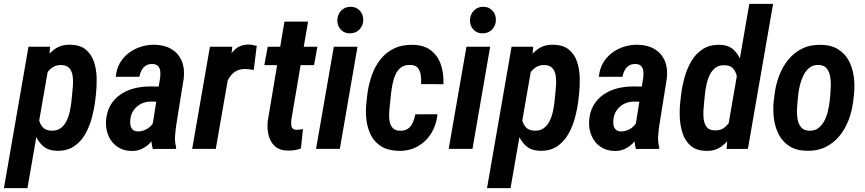

<svg xmlns="http://www.w3.org/2000/svg" viewBox="-54 -770 4476 993"><path d="M196.3 -419.9 87.9 203.1H-33.7L93.3 -528.3H205.1ZM442.4 -283.7 438 -245.6Q432.6 -203.1 420.2 -157.7Q407.7 -112.3 385 -73.5Q362.3 -34.7 326.2 -11.5Q290 11.7 237.8 9.8Q193.8 8.3 167 -16.1Q140.1 -40.5 126.7 -77.6Q113.3 -114.7 109.4 -155.8Q105.5 -196.8 107.9 -231L115.2 -290Q122.1 -328.6 135.5 -371.8Q148.9 -415 172.1 -453.4Q195.3 -491.7 229 -515.9Q262.7 -540 309.6 -538.6Q361.3 -537.6 390.4 -512.9Q419.4 -488.3 432.1 -450Q444.8 -411.6 445.8 -367.4Q446.8 -323.2 442.4 -283.7ZM315.4 -245.1 319.3 -284.7Q321.3 -303.2 323.2 -328.1Q325.2 -353 321.8 -377Q318.4 -400.9 305.2 -416.7Q292 -432.6 264.6 -433.6Q239.7 -434.6 221.7 -423.8Q203.6 -413.1 191.2 -395.5Q178.7 -377.9 170.9 -356.7Q163.1 -335.4 159.7 -314.9L144 -206.1Q142.6 -181.6 146.7 -156.2Q150.9 -130.9 165.8 -113.3Q180.7 -95.7 210.4 -94.2Q240.2 -92.8 259.8 -107.2Q279.3 -121.6 290.5 -145Q301.8 -168.5 307.4 -195.3Q313 -222.2 315.4 -245.1Z M733.4 -114.3 774.4 -369.1Q776.4 -385.7 774.7 -401.9Q772.9 -418 763.7 -428.2Q754.4 -438.5 733.9 -439Q713.4 -439.5 699.7 -430.4Q686 -421.4 678 -406.2Q669.9 -391.1 667 -373L544.9 -372.6Q547.9 -411.6 565.2 -442.4Q582.5 -473.1 610.4 -494.9Q638.2 -516.6 673.1 -527.8Q708 -539.1 745.1 -538.6Q796.9 -537.6 832.8 -516.1Q868.7 -494.6 885.3 -456.5Q901.9 -418.5 896.5 -366.7L857.9 -125Q853.5 -96.2 851.3 -66.4Q849.1 -36.6 856.9 -8.8L856.4 0L736.3 0.5Q728.5 -27.3 729.2 -56.6Q730 -85.9 733.4 -114.3ZM785.2 -322.3 772.5 -244.1 727.1 -244.6Q706.1 -244.6 688 -238.3Q669.9 -231.9 655.3 -219.7Q640.6 -207.5 631.6 -190.9Q622.6 -174.3 620.1 -153.3Q618.2 -137.7 620.4 -123.5Q622.6 -109.4 631.8 -100.1Q641.1 -90.8 659.2 -90.3Q678.7 -90.3 697.3 -98.6Q715.8 -106.9 728.8 -121.8Q741.7 -136.7 744.6 -156.7L766.1 -105.5Q758.3 -82 745.6 -61Q732.9 -40 715.1 -23.9Q697.3 -7.8 675.5 1.7Q653.8 11.2 627 10.7Q583.5 10.3 553 -11Q522.5 -32.2 507.3 -66.9Q492.2 -101.6 494.1 -143.1Q497.1 -189.9 516.4 -223.9Q535.6 -257.8 566.9 -279.8Q598.1 -301.8 637.9 -312.3Q677.7 -322.8 721.2 -322.8Z M1133.8 -412.1 1062 0H939.9L1031.7 -528.3H1147.5ZM1273.9 -532.7 1258.3 -408.2Q1247.6 -410.2 1236.8 -411.6Q1226.1 -413.1 1215.8 -413.1Q1189.9 -413.6 1171.1 -404.3Q1152.3 -395 1139.2 -378.4Q1126 -361.8 1117.7 -340.8Q1109.4 -319.8 1104.5 -297.9L1080.6 -301.8Q1084.5 -333 1093.3 -373.8Q1102.1 -414.6 1118.7 -452.9Q1135.3 -491.2 1163.1 -515.6Q1190.9 -540 1233.4 -539.6Q1244.1 -539.1 1253.9 -537.1Q1263.7 -535.2 1273.9 -532.7Z M1587.4 -528.3 1570.3 -433.1H1313L1330.6 -528.3ZM1417 -658.2H1539.1L1453.1 -152.8Q1451.7 -140.1 1451.9 -127.9Q1452.1 -115.7 1457.8 -107.4Q1463.4 -99.1 1479.5 -98.6Q1487.8 -98.6 1496.1 -99.9Q1504.4 -101.1 1512.7 -102.5L1502.4 -2Q1485.8 3.9 1469.2 6.6Q1452.6 9.3 1435.1 8.8Q1391.6 8.3 1367.7 -13.7Q1343.8 -35.6 1335.2 -70.3Q1326.7 -105 1330.6 -143.1Z M1794.9 -528.3 1703.6 0H1580.6L1672.4 -528.3ZM1690.4 -664.1Q1690.9 -693.4 1709.5 -713.9Q1728 -734.4 1758.3 -734.9Q1787.1 -735.4 1805.9 -716.1Q1824.7 -696.8 1824.7 -667.5Q1824.7 -639.2 1806.2 -618.7Q1787.6 -598.1 1757.3 -597.7Q1728.5 -596.7 1709.7 -615.7Q1690.9 -634.8 1690.4 -664.1Z M2015.6 -93.8Q2041 -93.3 2056.9 -105.2Q2072.8 -117.2 2081.5 -137.2Q2090.3 -157.2 2094.2 -178.7L2208.5 -179.2Q2203.6 -125.5 2177.2 -82Q2150.9 -38.6 2107.4 -13.7Q2064 11.2 2008.3 10.3Q1953.1 8.8 1918.2 -12.7Q1883.3 -34.2 1864.7 -70.3Q1846.2 -106.4 1841.1 -150.9Q1835.9 -195.3 1841.3 -242.7L1846.2 -285.6Q1853 -335.9 1869.4 -381.8Q1885.7 -427.7 1914.3 -463.6Q1942.9 -499.5 1984.4 -519.5Q2025.9 -539.6 2082.5 -538.1Q2141.1 -536.6 2176.5 -508.1Q2211.9 -479.5 2226.8 -433.8Q2241.7 -388.2 2239.3 -334.5L2124 -335Q2125 -356 2122.6 -378.7Q2120.1 -401.4 2108.4 -417.2Q2096.7 -433.1 2070.3 -434.1Q2039.6 -435.5 2020.8 -421.6Q2002 -407.7 1991.5 -384.5Q1981 -361.3 1976.1 -335.4Q1971.2 -309.6 1968.3 -285.6L1963.9 -242.2Q1961.9 -223.1 1959.5 -198.5Q1957 -173.8 1959.7 -150.1Q1962.4 -126.5 1974.9 -110.4Q1987.3 -94.2 2015.6 -93.8Z M2481 -528.3 2389.6 0H2266.6L2358.4 -528.3ZM2376.5 -664.1Q2377 -693.4 2395.5 -713.9Q2414.1 -734.4 2444.3 -734.9Q2473.1 -735.4 2491.9 -716.1Q2510.7 -696.8 2510.7 -667.5Q2510.7 -639.2 2492.2 -618.7Q2473.6 -598.1 2443.4 -597.7Q2414.6 -596.7 2395.8 -615.7Q2377 -634.8 2376.5 -664.1Z M2694.8 -419.9 2586.4 203.1H2464.8L2591.8 -528.3H2703.6ZM2940.9 -283.7 2936.5 -245.6Q2931.2 -203.1 2918.7 -157.7Q2906.2 -112.3 2883.5 -73.5Q2860.8 -34.7 2824.7 -11.5Q2788.6 11.7 2736.3 9.8Q2692.4 8.3 2665.5 -16.1Q2638.7 -40.5 2625.2 -77.6Q2611.8 -114.7 2607.9 -155.8Q2604 -196.8 2606.4 -231L2613.8 -290Q2620.6 -328.6 2634 -371.8Q2647.5 -415 2670.7 -453.4Q2693.8 -491.7 2727.5 -515.9Q2761.2 -540 2808.1 -538.6Q2859.9 -537.6 2888.9 -512.9Q2918 -488.3 2930.7 -450Q2943.4 -411.6 2944.3 -367.4Q2945.3 -323.2 2940.9 -283.7ZM2814 -245.1 2817.9 -284.7Q2819.8 -303.2 2821.8 -328.1Q2823.7 -353 2820.3 -377Q2816.9 -400.9 2803.7 -416.7Q2790.5 -432.6 2763.2 -433.6Q2738.3 -434.6 2720.2 -423.8Q2702.1 -413.1 2689.7 -395.5Q2677.2 -377.9 2669.4 -356.7Q2661.6 -335.4 2658.2 -314.9L2642.6 -206.1Q2641.1 -181.6 2645.3 -156.2Q2649.4 -130.9 2664.3 -113.3Q2679.2 -95.7 2709 -94.2Q2738.8 -92.8 2758.3 -107.2Q2777.8 -121.6 2789.1 -145Q2800.3 -168.5 2805.9 -195.3Q2811.5 -222.2 2814 -245.1Z M3231.9 -114.3 3272.9 -369.1Q3274.9 -385.7 3273.2 -401.9Q3271.5 -418 3262.2 -428.2Q3252.9 -438.5 3232.4 -439Q3211.9 -439.5 3198.2 -430.4Q3184.6 -421.4 3176.5 -406.2Q3168.5 -391.1 3165.5 -373L3043.5 -372.6Q3046.4 -411.6 3063.7 -442.4Q3081.1 -473.1 3108.9 -494.9Q3136.7 -516.6 3171.6 -527.8Q3206.5 -539.1 3243.7 -538.6Q3295.4 -537.6 3331.3 -516.1Q3367.2 -494.6 3383.8 -456.5Q3400.4 -418.5 3395 -366.7L3356.4 -125Q3352.1 -96.2 3349.9 -66.4Q3347.7 -36.6 3355.5 -8.8L3355 0L3234.9 0.5Q3227.1 -27.3 3227.8 -56.6Q3228.5 -85.9 3231.9 -114.3ZM3283.7 -322.3 3271 -244.1 3225.6 -244.6Q3204.6 -244.6 3186.5 -238.3Q3168.5 -231.9 3153.8 -219.7Q3139.2 -207.5 3130.1 -190.9Q3121.1 -174.3 3118.7 -153.3Q3116.7 -137.7 3118.9 -123.5Q3121.1 -109.4 3130.4 -100.1Q3139.6 -90.8 3157.7 -90.3Q3177.2 -90.3 3195.8 -98.6Q3214.4 -106.9 3227.3 -121.8Q3240.2 -136.7 3243.2 -156.7L3264.6 -105.5Q3256.8 -82 3244.1 -61Q3231.4 -40 3213.6 -23.9Q3195.8 -7.8 3174.1 1.7Q3152.3 11.2 3125.5 10.7Q3082 10.3 3051.5 -11Q3021 -32.2 3005.9 -66.9Q2990.7 -101.6 2992.7 -143.1Q2995.6 -189.9 3014.9 -223.9Q3034.2 -257.8 3065.4 -279.8Q3096.7 -301.8 3136.5 -312.3Q3176.3 -322.8 3219.7 -322.8Z M3712.4 -119.6 3821.3 -750H3944.3L3814 0L3704.1 0.5ZM3464.4 -244.1 3468.8 -281.7Q3474.1 -325.2 3486.8 -370.8Q3499.5 -416.5 3522.5 -455.1Q3545.4 -493.7 3582 -516.8Q3618.7 -540 3671.4 -538.1Q3715.8 -536.6 3742.2 -510.7Q3768.6 -484.9 3781.5 -445.8Q3794.4 -406.7 3797.4 -364.7Q3800.3 -322.8 3798.3 -289.1L3791.5 -234.9Q3784.7 -197.8 3770.8 -155Q3756.8 -112.3 3733.6 -74.2Q3710.4 -36.1 3677 -12.2Q3643.6 11.7 3598.1 10.3Q3547.9 9.3 3518.8 -15.6Q3489.7 -40.5 3476.8 -79.3Q3463.9 -118.2 3461.9 -161.6Q3460 -205.1 3464.4 -244.1ZM3591.8 -282.2 3587.9 -243.2Q3585.9 -224.6 3584.2 -200Q3582.5 -175.3 3585.7 -151.6Q3588.9 -127.9 3601.8 -112.1Q3614.7 -96.2 3642.1 -95.7Q3673.8 -94.2 3695.1 -112.1Q3716.3 -129.9 3728.8 -156.5Q3741.2 -183.1 3746.1 -209.5L3761.2 -313.5Q3762.7 -331.5 3761 -351.6Q3759.3 -371.6 3752.7 -389.9Q3746.1 -408.2 3732.7 -419.9Q3719.2 -431.6 3697.3 -432.6Q3667 -434.6 3647.5 -420.4Q3627.9 -406.2 3616.7 -382.8Q3605.5 -359.4 3599.9 -332.5Q3594.2 -305.7 3591.8 -282.2Z M3947.3 -244.6 3952.1 -282.7Q3958 -332 3975.6 -378.4Q3993.2 -424.8 4022.9 -461.4Q4052.7 -498 4095 -518.8Q4137.2 -539.6 4192.9 -538.1Q4245.6 -537.1 4281.2 -514.6Q4316.9 -492.2 4336.2 -455.6Q4355.5 -418.9 4361.6 -374Q4367.7 -329.1 4362.8 -283.2L4358.4 -244.6Q4352.5 -195.3 4334.7 -148.9Q4316.9 -102.5 4287.1 -66.2Q4257.3 -29.8 4215.3 -9.3Q4173.3 11.2 4118.2 9.8Q4064.5 8.8 4029.3 -13.7Q3994.1 -36.1 3974.6 -72.8Q3955.1 -109.4 3949 -154.1Q3942.9 -198.7 3947.3 -244.6ZM4074.7 -283.2 4070.8 -243.7Q4068.8 -225.6 4067.9 -200.9Q4066.9 -176.3 4071.3 -152.3Q4075.7 -128.4 4088.9 -112.1Q4102.1 -95.7 4128.4 -94.2Q4158.2 -92.3 4177.7 -106.9Q4197.3 -121.6 4209.5 -145.3Q4221.7 -168.9 4227.8 -195.6Q4233.9 -222.2 4236.8 -245.1L4240.7 -284.2Q4242.2 -301.8 4242.9 -326.7Q4243.7 -351.6 4239.3 -375.5Q4234.9 -399.4 4221.7 -416Q4208.5 -432.6 4182.1 -434.1Q4153.3 -435.5 4134 -420.9Q4114.7 -406.2 4102.5 -382.3Q4090.3 -358.4 4083.7 -332Q4077.1 -305.7 4074.7 -283.2Z"/></svg>

Font: Roboto Condensed SemiBold
Style: Italic
Weight: 600
Italic angle: -12°
Designer: Christian Robertson
Foundry: Google
Version: Version 3.008; 2023